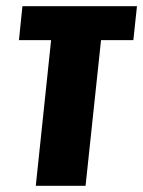

<svg xmlns="http://www.w3.org/2000/svg" viewBox="-20 -598 461 618"><path d="M95.2 0 144.5 -468.8H41L52.2 -578.1H420.9L409.2 -468.8H305.2L255.4 0Z"/></svg>

Font: Oswald
Style: Bold
Weight: 700
Designer: Vernon Adams
Foundry: Vernon Adams
Version: 3.0; ttfautohint (v0.94.23-7a4d-dirty) -l 8 -r 50 -G 200 -x 